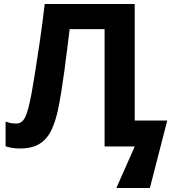

<svg xmlns="http://www.w3.org/2000/svg" viewBox="-20 -734 878 962"><path d="M655 -130H818L731 208H563L655 0H504V-588H329Q323 -542 316.5 -488Q310 -434 302.5 -378.5Q295 -323 287 -273.5Q279 -224 271 -186Q258 -124 236.5 -80Q215 -36 177.5 -13Q140 10 80 10Q41 10 8 -1V-125Q21 -120 33.5 -117.5Q46 -115 61 -115Q90 -115 105.5 -145.5Q121 -176 137 -260Q143 -292 154 -360Q165 -428 178.5 -519.5Q192 -611 204 -714H655Z"/></svg>

Font: Noto Sans
Style: Bold
Weight: 700
Designer: Monotype Design Team
Foundry: Monotype Imaging Inc.
Version: Version 2.000;GOOG;noto-source:20170915:90ef993387c0; ttfaut